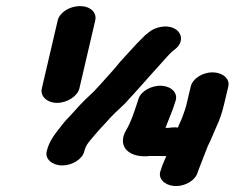

<svg xmlns="http://www.w3.org/2000/svg" viewBox="-20 -661 769 629"><path d="M605 -378 591 -319C587 -303 583 -293 578 -279C574 -267 567 -255 563 -243C553 -245 541 -243 530 -242H522C529 -260 539 -286 546 -303L555 -330C564 -356 542 -378 510 -380C476 -382 442 -362 434 -338C423 -304 410 -262 393 -234C365 -186 396 -147 459 -149C465 -150 472 -150 479 -150H503C511 -150 518 -149 525 -150C519 -135 511 -120 507 -104C495 -78 518 -55 548 -52C585 -48 622 -71 628 -98C639 -125 649 -154 661 -183C672 -204 679 -224 689 -246C701 -271 707 -291 714 -319L728 -378C734 -403 709 -424 676 -424C643 -424 611 -403 605 -378ZM256 -165C261 -187 274 -199 288 -216C305 -237 322 -253 341 -275C363 -299 382 -312 403 -337C424 -359 455 -395 475 -417L529 -477C535 -484 541 -489 545 -493L555 -501C582 -523 576 -553 554 -566C528 -582 487 -573 466 -554L456 -546L429 -519L374 -459C365 -448 353 -433 338 -417L303 -378C283 -355 263 -340 241 -316L213 -285C202 -274 191 -262 182 -250C161 -223 141 -200 133 -165C127 -140 151 -119 184 -119C217 -119 250 -140 256 -165ZM169 -594 117 -371C111 -346 134 -324 167 -324C200 -324 234 -346 240 -371L292 -594C298 -620 276 -641 242 -641C208 -641 175 -620 169 -594Z"/></svg>

Font: Blanket
Style: SikObl
Weight: 700
Foundry: Cannot Into Space Fonts
Version: Version 0.9